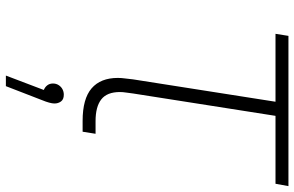

<svg xmlns="http://www.w3.org/2000/svg" viewBox="-194 -546 1001 653"><g transform="rotate(90 306.5 -219.5)"><path d="M391 0Q316 0 280.5 -30.5Q245 -61 245 -120Q245 -132 247 -146Q249 -160 250 -172L326 -656H95L102 -700H613L605 -656H374L298 -172Q297 -162 295 -149.5Q293 -137 293 -127Q293 -83 318 -63.5Q343 -44 392 -44H435L428 0ZM237 261 286 132Q276 128 270 120Q264 112 264 101Q264 90 269.5 81.5Q275 73 283.5 68.5Q292 64 302 64Q318 64 325 73.5Q332 83 332 96Q332 103 329 114Q326 125 321 137L273 261Z"/></g></svg>

Font: MuseoModerno ExtraLight
Style: Italic
Weight: 250
Italic angle: -9°
Designer: Pablo Cosgaya, Héctor Gatti, Marcela Romero, and the Authors of The MuseoModerno Project.
Foundry: Omnibus-Type Team
Version: Version 1.003